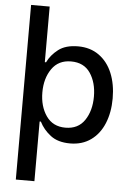

<svg xmlns="http://www.w3.org/2000/svg" viewBox="-63 -797 748 1080"><g transform="rotate(5 310.5 -257.0)"><path d="M180 -101H173V236H68V-750H173V-436H180Q200 -478 241 -509.5Q282 -541 352 -541Q421 -541 470.5 -505.5Q520 -470 545.5 -408Q571 -346 571 -266Q571 -187 545.5 -125Q520 -63 471 -28Q422 7 354 7Q285 7 243.5 -25Q202 -57 180 -101ZM465 -267Q465 -346 429 -399.5Q393 -453 320 -453Q249 -453 211.5 -399Q174 -345 174 -266Q174 -187 211.5 -133Q249 -79 320 -79Q392 -79 428.5 -133Q465 -187 465 -267Z"/></g></svg>

Font: Be Vietnam Medium
Style: Regular
Weight: 500
Designer: Gabriel Lam
Foundry: TypeRant
Version: Version 4.000